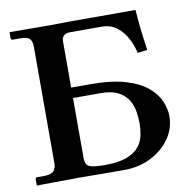

<svg xmlns="http://www.w3.org/2000/svg" viewBox="-74 -721 800 797"><g transform="rotate(-10 325.5 -322.5)"><path d="M610 -188Q610 -135 579.5 -92.5Q549 -50 499 -25Q449 0 389 0H306L190 -1Q177 -1 149 -0.5Q121 0 91.5 0Q62 0 41 0.5Q20 1 20 1L18 -1V-24Q18 -33 25 -33H52Q83 -33 94.5 -44.5Q106 -56 106 -77V-569Q106 -591 96.5 -602Q87 -613 55 -613H25Q20 -613 18.5 -616Q17 -619 17 -620V-645L21 -646L187 -645L262 -646H548Q551 -600 556 -558Q561 -516 567 -474L526 -469Q519 -502 502.5 -532.5Q486 -563 460 -582.5Q434 -602 397 -602H265Q229 -602 229 -569V-375H308Q400 -375 459 -357Q518 -339 551 -310Q584 -281 597 -249Q610 -217 610 -188ZM229 -331V-82Q229 -64 233.5 -53.5Q238 -43 255.5 -38.5Q273 -34 311 -34Q370 -34 404.5 -47.5Q439 -61 456 -82.5Q473 -104 478 -129.5Q483 -155 483 -178Q483 -199 479.5 -225.5Q476 -252 462.5 -276Q449 -300 421 -315.5Q393 -331 345 -331Z"/></g></svg>

Font: Libertinus Serif SemiBold
Style: Regular
Weight: 600
Designer: Philipp H. Poll, Khaled Hosny
Foundry: Caleb Maclennan
Version: Version 7.051;RELEASE